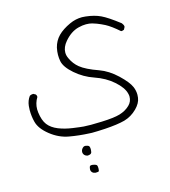

<svg xmlns="http://www.w3.org/2000/svg" viewBox="-97 -388 695 786"><g transform="rotate(-15 250.0 4.5)"><path d="M229 157.7Q232.9 158.2 239.3 158.2Q261.7 158.2 295.4 156.2Q349.1 152.8 379.9 144.5Q410.6 135.7 434.1 112.3Q455.6 90.8 458.5 68.4Q459.5 62 459.5 55.7Q459.5 38.6 452.6 22Q442.9 -1 408 -34.2Q373 -67.4 334 -81.5Q281.2 -100.1 257.3 -119.6Q236.8 -136.2 225.1 -161.6Q218.8 -174.3 218.8 -187Q218.8 -210.4 237.8 -232.4Q265.1 -264.6 298.3 -272.9Q315.4 -277.3 330.3 -277.3Q345.2 -277.3 356 -274.2Q366.7 -271 374.5 -268.1Q391.1 -261.7 407.2 -253.4Q430.2 -241.2 462.4 -212.9Q462.9 -212.9 464.8 -212.9Q469.7 -212.9 475.1 -215.8L480.5 -226.1Q480.5 -226.6 480.5 -229Q480.5 -231.4 478.8 -235.1Q477.1 -238.8 473.6 -243.2Q426.3 -279.8 399.9 -292.2Q373.5 -304.7 336.9 -308.6Q329.6 -309.6 322.3 -309.6Q294.9 -309.6 269.5 -297.9Q236.3 -282.7 217 -263.2Q197.8 -243.7 190.9 -215.8Q187.5 -199.7 187.5 -185.8Q187.5 -171.9 189.9 -159.2Q194.8 -132.8 229.7 -102.5Q264.6 -72.3 306.6 -58.1Q353.5 -42 385.3 -13.7Q418 15.1 424.3 41.5Q426.3 48.8 426.3 54.2Q426.3 75.7 411.1 90.3Q393.6 107.4 367.2 115.2Q341.8 122.6 289.6 124.5Q260.3 125.5 243.7 125.5Q227.1 125.5 213.4 124.5Q199.7 123.5 167.5 118.9Q135.3 114.3 109.4 104Q81.5 92.8 67.1 74Q52.7 55.2 48.3 20.5Q47.4 14.2 47.4 7.3Q47.4 -18.6 61.5 -41.5Q61.5 -42 61.5 -42.5Q61.5 -48.8 58.1 -52.7L48.3 -58.1Q39.1 -58.1 32.7 -53.7Q20.5 -37.1 18.1 -15.1Q17.1 -6.3 17.1 2.4Q17.1 29.3 23.4 53.2Q31.2 84 67.1 112.5Q103 141.1 144 148.4Q185.1 155.8 229 157.7ZM215.8 211.4Q214.4 206.1 206.1 204.1Q200.7 202.6 198.7 202.6Q196.8 202.6 194.8 203.1Q191.4 203.6 187.5 207.5Q180.2 214.8 180.2 224.1Q180.2 231.9 186 237.8Q190.4 242.2 197.8 243.7Q209.5 243.2 213.4 238.8L215.8 234.9Q218.8 219.7 215.8 211.4ZM213.4 319.8Q223.1 319.8 225.6 317.4Q226.1 316.9 226.8 313.5Q227.5 310.1 227.5 304.4Q227.5 298.8 226.6 295.7Q225.6 292.5 224.1 291Q221.7 288.6 214.8 286.9Q208 285.2 204.1 285.2Q198.7 285.2 196.5 287.4Q194.3 289.6 193.4 296.9Q192.9 299.3 192.9 301.3Q192.9 308.6 197.8 313.7Q202.6 318.8 210.9 319.8Q212.4 319.8 213.4 319.8Z"/></g></svg>

Font: NaikaiFont
Style: ExtraLight
Weight: 200
Version: Version 1.89